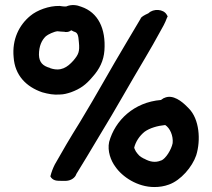

<svg xmlns="http://www.w3.org/2000/svg" viewBox="-20 -761 856 774"><path d="M35 -530C40 -457 86 -411 150 -389C175 -382 197 -378 221 -380C236 -380 251 -384 266 -389C304 -403 326 -419 353 -451C381 -482 398 -516 401 -558C407 -645 376 -711 307 -734C290 -741 268 -744 247 -735H238C232 -735 230 -736 221 -737H219C178 -738 129 -720 102 -697C57 -660 28 -602 35 -530ZM137 -540C137 -575 148 -599 165 -615C173 -622 198 -634 212 -635C217 -635 225 -633 236 -633C240 -633 241 -633 243 -632H247C255 -632 261 -634 267 -639L279 -633H280C292 -629 296 -621 298 -591C302 -552 296 -541 276 -517C251 -489 225 -472 183 -486H182V-487C153 -495 138 -509 137 -540ZM183 -50 187 -44C198 -31 215 -32 226 -32H247C266 -33 283 -44 288 -60C316 -105 344 -152 381 -214C449 -325 501 -420 565 -527C588 -566 607 -599 622 -627C635 -650 645 -667 653 -689L656 -695L652 -702C639 -725 598 -727 579 -708C575 -705 560 -701 548 -689L547 -686C532 -660 513 -628 490 -590C424 -480 371 -382 303 -270C260 -201 232 -153 201 -98C193 -82 188 -69 183 -50ZM420 -189C412 -152 427 -113 445 -89C473 -48 534 -7 602 -7C623 -7 642 -10 661 -17C709 -34 755 -88 771 -135C790 -196 784 -281 741 -324L732 -333C715 -350 677 -383 642 -366H641C634 -362 631 -359 629 -358C520 -349 444 -276 420 -189ZM521 -166C527 -190 542 -213 563 -230C584 -245 615 -254 646 -257C665 -245 679 -214 676 -184C671 -158 648 -121 630 -114H629C606 -104 583 -109 562 -121H561C542 -131 539 -135 528 -150C526 -154 521 -163 521 -166Z"/></svg>

Font: Hussar Pisanka
Style: Bd
Weight: 700
Designer: Robert Jablonski
Foundry: Cannot Into Space Fonts
Version: Version 1.070